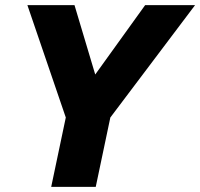

<svg xmlns="http://www.w3.org/2000/svg" viewBox="-20 -730 782 750"><path d="M180 0H354L411 -271L742 -710H547L352 -439L271 -710H87L237 -271Z"/></svg>

Font: Geist ExtraBold
Style: Italic
Weight: 800
Italic angle: -12°
Designer: Basement.studio, Andrés Briganti, Mateo Zaragoza
Foundry: Basement.studio, Vercel, Andrés Briganti, Guido Ferreyra, Mateo Zaragoza
Version: Version 1.500